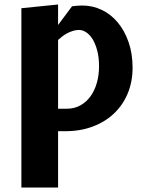

<svg xmlns="http://www.w3.org/2000/svg" viewBox="-20 -583 640 853"><path d="M238 -100H277Q310.5 -100 337 -114.8Q363.5 -129.5 382 -155Q400.5 -180.5 410.2 -214.8Q420 -249 420 -288Q420 -328.5 411.8 -359Q403.5 -389.5 390.8 -409.8Q378 -430 362.2 -440Q346.5 -450 331.5 -450Q318 -450 304.8 -446Q291.5 -442 279.5 -435.8Q267.5 -429.5 257 -421.5Q246.5 -413.5 238 -405.5ZM75 250V-546.5L238 -563V-472L300 -555Q310.5 -556.5 321.8 -557.5Q333 -558.5 345 -558.5Q391.5 -558.5 432.2 -539Q473 -519.5 503.2 -483.2Q533.5 -447 551.2 -396Q569 -345 569 -282Q569 -220.5 547.8 -168.8Q526.5 -117 487.2 -79.5Q448 -42 392.5 -21Q337 0 268.5 0H238V250Z"/></svg>

Font: B612
Style: Bold
Weight: 700
Designer: Nicolas Chauveau, Thomas Paillot, Jonathan Favre-Lamarine, Jean-Luc Vinot
Foundry: AIRBUS
Version: Version 1.008